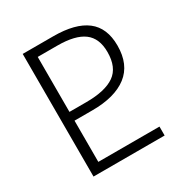

<svg xmlns="http://www.w3.org/2000/svg" viewBox="-166 -841 923 968"><g transform="rotate(-30 295.0 -357.0)"><path d="M101 -714H279Q407 -714 471.5 -664.5Q536 -615 536 -512Q536 -401 465 -346.5Q394 -292 263 -292H159V-52H515V0H101ZM257 -343Q367 -343 421.5 -381Q476 -419 476 -509Q476 -589 426.5 -626Q377 -663 273 -663H159V-343Z"/></g></svg>

Font: Noto Sans Georgian Light
Style: Regular
Weight: 300
Designer: Monotype Design team
Foundry: Monotype Imaging Inc.
Version: Version 1.000